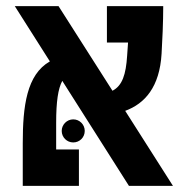

<svg xmlns="http://www.w3.org/2000/svg" viewBox="-20 -606 626 626"><path d="M400.4 0H543.9L388.2 -244.6C452.6 -268.1 500.5 -322.8 506.8 -430.7C509.3 -471.7 512.2 -534.2 512.2 -585.9H328.6V-467.3H397.5C396.5 -452.6 395.5 -438.5 394.5 -424.3C390.6 -363.3 378.9 -326.7 346.7 -310.1L170.9 -585.9H28.3L142.6 -405.8C66.9 -362.8 54.2 -259.8 54.2 -139.2V0H237.3V-118.7H163.1V-205.6C163.1 -274.9 169.4 -316.9 183.1 -342.3ZM218.8 -141.6C239.7 -141.6 256.3 -158.2 256.3 -179.2C256.3 -199.7 239.7 -216.8 218.8 -216.8C198.2 -216.8 181.2 -199.7 181.2 -179.2C181.2 -158.2 198.2 -141.6 218.8 -141.6Z"/></svg>

Font: Cascadia Mono SemiBold
Style: Regular
Weight: 600
Monospace: yes
Designer: Aaron Bell
Foundry: Saja Typeworks
Version: Version 2404.023